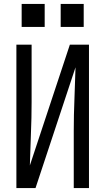

<svg xmlns="http://www.w3.org/2000/svg" viewBox="-20 -964 540 984"><path d="M64 0V-735H142V-441Q142 -360 138.5 -278.5Q135 -197 133 -116L338 -735H436V0H358V-294Q358 -375 361.5 -456.5Q365 -538 367 -619L162 0ZM291 -826V-944H409V-826ZM91 -826V-944H209V-826Z"/></svg>

Font: Iosevka SS04
Style: Regular
Weight: 400
Monospace: yes
Designer: Belleve Invis
Foundry: Belleve Invis
Version: Version 19.0.0; ttfautohint (v1.8.4)